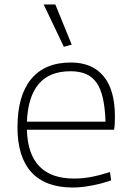

<svg xmlns="http://www.w3.org/2000/svg" viewBox="-20 -828 588 857"><path d="M305 9Q183 9 120.5 -59Q58 -127 58 -260Q58 -401 119 -475Q180 -549 296 -549Q392 -549 442.5 -487.5Q493 -426 493 -308Q493 -287 492 -272Q491 -257 489 -249H100Q106 -31 311 -31Q348 -31 386 -38Q424 -45 471 -60L476 -23Q437 -9 390 0Q343 9 305 9ZM295 -510Q201 -510 153 -453.5Q105 -397 100 -285H451Q449 -345 439.5 -388Q430 -431 411.5 -458Q393 -485 364 -497.5Q335 -510 295 -510ZM265 -619 175 -808H227L300 -629Z"/></svg>

Font: Encode Sans Wide
Style: Thin
Weight: 100
Designer: Pablo Impallari, Andres Torresi
Foundry: Pablo Impallari, Andres Torresi
Version: Version 1.000; ttfautohint (v1.00) -l 8 -r 50 -G 200 -x 14 -